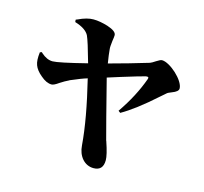

<svg xmlns="http://www.w3.org/2000/svg" viewBox="-92 -670 868 815"><g transform="rotate(15 342.0 -262.0)"><path d="M385 43C413 43 427 28 427 -3C427 -18 421 -44 408 -82L407 -84C396 -125 373 -212 340 -343C353 -347 372 -353 397 -361C452 -378 486 -388 499 -391C509 -393 513 -390 510 -382C491 -329 463 -275 425 -220L434 -213C473 -235 522 -272 580 -324C591 -333 598 -340 603 -344C606 -347 613 -350 623 -354C642 -361 651 -369 651 -378C651 -414 583 -475 548 -475C543 -475 535 -471 524 -464C514 -457 506 -453 501 -451C444 -434 386 -417 329 -402C325 -427 322 -448 321 -463C320 -470 321 -482 323 -499C325 -511 326 -520 326 -525C326 -537 313 -547 286 -556C263 -563 242 -567 222 -567C203 -567 181 -561 156 -549C153 -548 150 -547 149 -546L150 -536C183 -526 203 -512 212 -495C219 -480 231 -442 248 -381C165 -360 116 -350 100 -350C83 -350 67 -357 50 -372C48 -374 47 -375 46 -376L38 -373C35 -348 36 -330 41 -317C46 -303 57 -289 73 -276C90 -261 106 -254 121 -254C128 -254 138 -259 152 -269C166 -278 178 -285 189 -290C190 -291 192 -292 195 -293C223 -305 246 -314 263 -319C290 -208 307 -115 313 -38C316 9 345 43 385 43Z"/></g></svg>

Font: AllPunType Bold
Style: Regular
Weight: 700
Version: 1.0